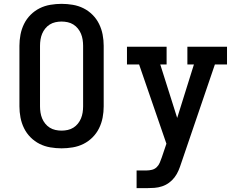

<svg xmlns="http://www.w3.org/2000/svg" viewBox="-20 -763 1240 998"><path d="M300 8Q271 8 241.5 3Q212 -2 186 -15Q160 -28 139 -49Q118 -70 105 -96.5Q92 -123 86.5 -152Q81 -181 81 -210V-525Q81 -554 86.5 -583Q92 -612 105 -638.5Q118 -665 139 -686Q160 -707 186 -720Q212 -733 241.5 -738Q271 -743 300 -743Q329 -743 358.5 -738Q388 -733 414 -720Q440 -707 461 -686Q482 -665 495 -638.5Q508 -612 513.5 -583Q519 -554 519 -525V-210Q519 -181 513.5 -152Q508 -123 495 -96.5Q482 -70 461 -49Q440 -28 414 -15Q388 -2 358.5 3Q329 8 300 8ZM300 -84Q316 -84 332 -87.5Q348 -91 361.5 -99.5Q375 -108 385 -120.5Q395 -133 401 -147.5Q407 -162 409.5 -178Q412 -194 412 -210V-525Q412 -541 409.5 -557Q407 -573 401 -587.5Q395 -602 385 -614.5Q375 -627 361.5 -635.5Q348 -644 332 -647.5Q316 -651 300 -651Q284 -651 268 -647.5Q252 -644 238.5 -635.5Q225 -627 215 -614.5Q205 -602 199 -587.5Q193 -573 190.5 -557Q188 -541 188 -525V-210Q188 -194 190.5 -178Q193 -162 199 -147.5Q205 -133 215 -120.5Q225 -108 238.5 -99.5Q252 -91 268 -87.5Q284 -84 300 -84ZM690 215V123H742Q756 123 770 119.5Q784 116 794.5 106Q805 96 810.5 82.5Q816 69 821 55L845 -16L703 -428H640V-520H846V-428H813L901 -150L988 -428H954V-520H1160V-428H1097L922 85Q916 104 908 123Q900 142 887.5 158.5Q875 175 858.5 187Q842 199 822.5 205.5Q803 212 782.5 213.5Q762 215 742 215Z"/></svg>

Font: Iosevka Etoile Semibold
Style: Regular
Weight: 600
Designer: Belleve Invis
Foundry: Belleve Invis
Version: Version 22.1.2; ttfautohint (v1.8.4)